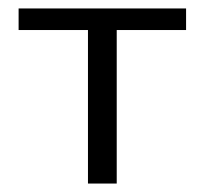

<svg xmlns="http://www.w3.org/2000/svg" viewBox="-20 -434 484 454"><path d="M420 -363H256V0H188V-363H24V-414H420Z"/></svg>

Font: Ysabeau
Style: Regular
Weight: 400
Designer: Christian Thalmann (Catharsis Fonts)
Version: Version 0.003